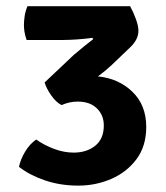

<svg xmlns="http://www.w3.org/2000/svg" viewBox="-20 -568 522 602"><path d="M305.5 -174.5Q305.5 -207 283.8 -228.2Q262 -249.5 224 -249.5Q197.5 -249.5 173 -238.5Q155.5 -247.5 140.2 -269.5Q125 -291.5 120 -309.5V-310Q120.5 -310 120.5 -310L211.5 -396Q223.5 -406.5 243 -422.2Q262.5 -438 272.5 -445.5L269.5 -449.5Q258 -447.5 238.8 -445.8Q219.5 -444 200.2 -443.2Q181 -442.5 171 -442.5H63.5Q58 -458.5 56.5 -470Q55 -481.5 55 -489.5Q55 -501 57.2 -516.8Q59.5 -532.5 66 -548.5H388Q398 -530.5 406 -508.5Q414 -486.5 414 -471.5Q414 -443 386 -417.5L329 -363Q308.5 -344 287 -328.5Q352 -322 395.2 -280.2Q438.5 -238.5 438.5 -170Q438.5 -110 408.2 -69.2Q378 -28.5 329.2 -7.2Q280.5 14 225.5 14Q168.5 14 120 -2.8Q71.5 -19.5 39.5 -45Q44 -67.5 58.5 -92Q73 -116.5 93.5 -130.5Q120 -112 150.5 -100.8Q181 -89.5 211 -89.5Q252 -89.5 278.8 -111.2Q305.5 -133 305.5 -174.5Z"/></svg>

Font: Signika SC SemiBold
Style: Regular
Weight: 600
Designer: Anna Giedryś
Foundry: Anna Giedryś
Version: Version 2.000; ttfautohint (v1.8.3) -l 8 -r 50 -G 200 -x 9 -